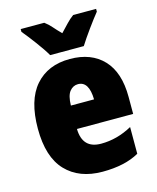

<svg xmlns="http://www.w3.org/2000/svg" viewBox="-116 -846 766 937"><g transform="rotate(-15 267.0 -378.0)"><path d="M272 -563Q161 -563 97.5 -490.5Q34 -418 34 -274Q34 -131 101 -60.5Q168 10 286 10Q399 10 471 -31V-166Q395 -124 314 -124Q220 -124 218 -224H502V-310Q502 -434 441 -498.5Q380 -563 272 -563ZM279 -434Q334 -434 336 -342H219Q220 -392 237 -413Q254 -434 279 -434ZM460 -766H344Q325 -752 308.5 -734.5Q292 -717 270 -694Q248 -716 232.5 -734Q217 -752 198 -766H79V-752Q101 -726 134.5 -681Q168 -636 185 -606H355Q375 -638 406.5 -681.5Q438 -725 460 -752Z"/></g></svg>

Font: Noto Sans Display SemiCondensed Black
Style: Regular
Weight: 900
Width: 4
Designer: Monotype Design Team
Foundry: Monotype Imaging Inc.
Version: Version 1.900